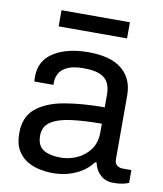

<svg xmlns="http://www.w3.org/2000/svg" viewBox="-81 -765 717 843"><g transform="rotate(10 278.0 -343.5)"><path d="M210 12Q185 12 155 6.5Q125 1 98 -14.5Q71 -30 53.5 -59Q36 -88 36 -136Q36 -208 81.5 -246Q127 -284 206 -298Q285 -312 386 -312V-370Q386 -398 376 -419.5Q366 -441 340 -453Q314 -465 266 -465Q219 -465 193 -452.5Q167 -440 157 -421Q147 -402 147 -382V-370H62Q61 -374 61 -379.5Q61 -385 61 -392Q61 -464 120.5 -501Q180 -538 274 -538Q374 -538 424 -496.5Q474 -455 474 -381V-96Q474 -77 485 -69Q496 -61 509 -61H549V-4Q541 0 523.5 4Q506 8 481 8Q446 8 423 -12.5Q400 -33 393 -67H386Q359 -30 312.5 -9Q266 12 210 12ZM233 -61Q270 -61 305 -76.5Q340 -92 363 -123Q386 -154 386 -201V-239Q309 -239 251 -231.5Q193 -224 160.5 -203Q128 -182 128 -141Q128 -96 156 -78.5Q184 -61 233 -61ZM125 -627V-699H430V-627Z"/></g></svg>

Font: Archivo VF Beta
Style: Regular
Weight: 400
Designer: Hector Gatti
Foundry: Omnibus-Type
Version: Version 1.002